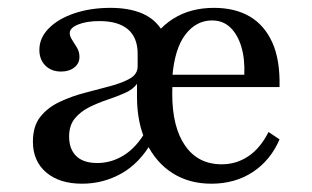

<svg xmlns="http://www.w3.org/2000/svg" viewBox="-20 -447 778 479"><path d="M507.3 11.3Q451.6 11.3 410.1 -15.3Q368.5 -41.9 345.2 -90.7Q321.8 -139.5 321.8 -205.6Q321.8 -272.6 345.2 -322.6Q368.5 -372.6 411.7 -400Q454.8 -427.4 513.7 -427.4Q566.1 -427.4 602.8 -406Q639.5 -384.7 659.3 -341.1Q679 -297.6 677.4 -229.8H376.6L375.8 -260.5H589.5Q591.1 -300.8 581.9 -331Q572.6 -361.3 554.4 -378.6Q536.3 -396 508.9 -396Q469.4 -396 442.3 -360.5Q415.3 -325 409.7 -253.2L411.3 -250.8Q410.5 -243.5 410.1 -234.7Q409.7 -225.8 409.7 -212.9Q409.7 -129.8 441.9 -83.5Q474.2 -37.1 533.1 -37.1Q569.4 -37.1 599.2 -56.9Q629 -76.6 650 -117.7L677.4 -99.2Q654.8 -46.8 610.5 -17.7Q566.1 11.3 507.3 11.3ZM222.6 -40.3Q258.1 -40.3 289.1 -59.7Q320.2 -79 343.5 -119.4L321.8 -205.6V-237.9Q312.1 -224.2 292.3 -215.3Q272.6 -206.5 248.4 -198.4Q224.2 -190.3 202.4 -179.4Q180.6 -168.5 166.5 -151.2Q152.4 -133.9 152.4 -106.5Q152.4 -75 170.2 -57.7Q187.9 -40.3 222.6 -40.3ZM184.7 11.3Q128.2 11.3 95.2 -16.9Q62.1 -45.2 62.1 -93.5Q62.1 -132.3 80.6 -155.6Q99.2 -179 129.4 -193.1Q159.7 -207.3 192.7 -215.7Q225.8 -224.2 255.6 -232.3Q285.5 -240.3 304.4 -251.2Q323.4 -262.1 323.4 -281.5V-312.9Q323.4 -353.2 299.2 -373.8Q275 -394.4 228.2 -394.4Q196 -394.4 175 -385.9Q154 -377.4 154 -364.5Q154 -356.5 160.1 -347.2Q166.1 -337.9 172.2 -327.8Q178.2 -317.7 178.2 -304.8Q178.2 -288.7 165.3 -278.6Q152.4 -268.5 132.3 -268.5Q108.1 -268.5 93.1 -283.5Q78.2 -298.4 78.2 -322.6Q78.2 -352.4 101.6 -376.2Q125 -400 165.3 -413.7Q205.6 -427.4 255.6 -427.4Q302.4 -427.4 335.1 -413.3Q367.7 -399.2 385.1 -369.4Q402.4 -339.5 402.4 -291.1L359.7 -94.4Q329 -40.3 283.5 -14.5Q237.9 11.3 184.7 11.3Z"/></svg>

Font: Playfair 12pt Medium
Style: Regular
Weight: 500
Designer: Claus Eggers Sørensen
Foundry: Claus Eggers Sørensen
Version: Version 2.000;gftools[0.9.28]